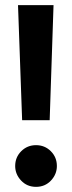

<svg xmlns="http://www.w3.org/2000/svg" viewBox="-20 -711 281 746"><path d="M173 -244H66L50 -691H188ZM120 15Q85 15 62 -9.5Q39 -34 39 -66Q39 -100 62.5 -123.5Q86 -147 120 -147Q154 -147 177.5 -123.5Q201 -100 201 -66Q201 -34 178 -9.5Q155 15 120 15Z"/></svg>

Font: Trujillo Medium
Style: Regular
Weight: 500
Designer: Fira Sans original fonts by bBox Type GmbH, Carrois Corporate GbR, & Edenspiekermann AG / Changes by Cristiano Sobral
Foundry: Fira Sans original fonts by bBox Type GmbH, Carrois Corporate GbR, & Edenspiekermann AG / Changes by Cristiano Sobral
Version: Version 4.301;October 17, 2021;FontCreator 14.0.0.2814 64-bi